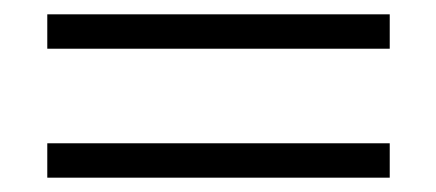

<svg xmlns="http://www.w3.org/2000/svg" viewBox="-20 -464 609 268"><path d="M46 -396V-444H524V-396ZM46 -216V-264H524V-216Z"/></svg>

Font: Hedvig Letters Serif 18pt
Style: Regular
Weight: 400
Designer: Alexander Örn & Tor Weibull
Foundry: Kanon Foundry
Version: Version 1.000